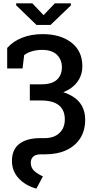

<svg xmlns="http://www.w3.org/2000/svg" viewBox="-20 -922 576 1160"><path d="M77.6 -890.1V-901.9H175.3L243.2 -830.6L311.5 -901.9H408.2V-889.2L285.6 -771.5H200.2ZM199.7 217.8Q131.8 198.2 92 154.5Q52.2 110.8 52.2 50.3Q52.2 -19 97.2 -53.2Q142.1 -87.4 223.1 -87.4H249Q306.2 -87.4 338.9 -118.2Q371.6 -148.9 371.6 -200.2Q371.6 -314.9 227.5 -314.9H160.2V-412.6H230Q293.5 -412.6 323.7 -440.2Q354 -467.8 354 -516.1Q354 -561 324.2 -590.8Q294.4 -620.6 233.9 -620.6Q200.7 -620.6 172.6 -612.1Q144.5 -603.5 126 -588.9L116.2 -508.3H23.4V-632.3Q58.6 -671.9 113 -693.8Q167.5 -715.8 238.3 -715.8Q345.7 -715.8 411.6 -664.6Q477.5 -613.3 477.5 -522.5Q477.5 -467.8 447.3 -427.2Q417 -386.7 362.3 -364.7Q494.6 -322.8 494.6 -198.2Q494.6 -133.3 464.6 -86.4Q434.6 -39.6 380.4 -14.6Q326.2 10.3 253.9 10.3H228Q195.3 10.3 180.7 24.2Q166 38.1 166 61Q166 92.3 187.3 111.1Q208.5 129.9 239.3 143.6Z"/></svg>

Font: Roboto Slab Medium
Style: Regular
Weight: 500
Designer: Google
Version: Version 2.001; ttfautohint (v1.8.3)